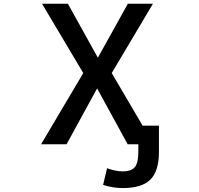

<svg xmlns="http://www.w3.org/2000/svg" viewBox="-20 -751 1040 1001"><path d="M808.6 -95.7V42Q808.6 140.6 764.2 185.1Q719.7 229.5 620.1 229.5Q568.4 229.5 517.6 212.9L538.1 126Q580.1 141.6 618.2 142.6Q665 142.6 683.1 120.1Q701.2 97.7 701.2 42V1H666H645.5L486.3 -290L327.1 1H194.3L414.1 -370.1L199.2 -731.4H334L490.2 -450.2L646.5 -731.4H777.3L562.5 -370.1L723.6 -95.7Z"/></svg>

Font: Gen Shin Gothic Monospace Medium
Style: Regular
Weight: 500
Designer: [Source Han Sans]
Ryoko NISHIZUKA  (kana & ideographs); Paul D. Hunt (Latin, Greek & Cyrillic); Wenlong ZHANG  (bopomofo
Version: Version 1.002.20150607